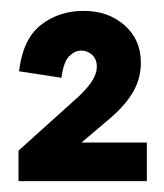

<svg xmlns="http://www.w3.org/2000/svg" viewBox="-20 -717 302 353"><path d="M104 -433 14 -440 115 -531Q135 -548 146.5 -564Q158 -580 158 -595Q158 -608 149.5 -616Q141 -624 129 -624Q118 -624 107.5 -614Q97 -604 93 -574L15 -586Q22 -645 55 -671Q88 -697 134 -697Q179 -697 209 -670.5Q239 -644 239 -602Q239 -573 225 -548.5Q211 -524 183 -500ZM14 -384V-440L43 -455H250V-384Z"/></svg>

Font: Radio Canada Big Medium
Style: Regular
Weight: 500
Designer: Étienne Aubert Bonn
Foundry: Coppers and Brasses
Version: Version 1.001